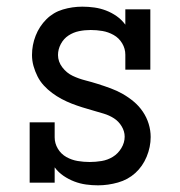

<svg xmlns="http://www.w3.org/2000/svg" viewBox="-20 -548 540 576"><path d="M274 8Q256 8 238 5.5Q220 3 203 -3.5Q186 -10 170.5 -20.5Q155 -31 144 -46V0H69V-181H144V-136Q144 -118 153.5 -102Q163 -86 179 -77Q195 -68 213 -65Q231 -62 249 -62Q267 -62 285 -65Q303 -68 318.5 -77.5Q334 -87 344 -103.5Q354 -120 354 -138Q354 -154 345 -169Q336 -184 322 -193Q308 -202 291.5 -207Q275 -212 259 -216.5Q243 -221 227 -226Q211 -231 195.5 -237Q180 -243 165 -251Q150 -259 136.5 -269Q123 -279 111.5 -291.5Q100 -304 92.5 -319Q85 -334 80.5 -350Q76 -366 76 -383Q76 -413 87 -441Q98 -469 119 -490Q140 -511 168.5 -519.5Q197 -528 227 -528Q245 -528 263 -525.5Q281 -523 298 -516.5Q315 -510 330 -499.5Q345 -489 356 -474V-520H431V-339H356V-384Q356 -402 346.5 -418Q337 -434 321 -443Q305 -452 287.5 -455Q270 -458 252 -458Q234 -458 217 -454.5Q200 -451 185.5 -441.5Q171 -432 162.5 -416Q154 -400 154 -383Q154 -363 167 -346Q180 -329 198 -320.5Q216 -312 235.5 -307Q255 -302 274 -296Q293 -290 312 -283Q331 -276 348.5 -266Q366 -256 381.5 -243Q397 -230 408.5 -213Q420 -196 426 -176.5Q432 -157 432 -137Q432 -107 420 -78Q408 -49 386 -29Q364 -9 334 -0.5Q304 8 274 8Z"/></svg>

Font: Iosevka Gothic
Style: Regular
Weight: 400
Monospace: yes
Designer: Belleve Invis
Foundry: Belleve Invis
Version: Version 15.5.1; ttfautohint (v1.8.4)